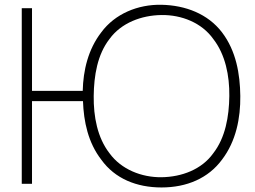

<svg xmlns="http://www.w3.org/2000/svg" viewBox="-20 -785 1088 820"><path d="M1006.3 -375C1005.2 -468.8 988.5 -567.7 928.1 -646.9C867.7 -726 771.9 -762.5 669.8 -764.6C568.8 -766.7 470.8 -726 412.5 -646.9C356.2 -574 335.4 -484.4 333.3 -396.9H116.7V-750H72.9V0H116.7V-353.1H334.4C337.5 -265.6 356.2 -176 412.5 -103.1C470.8 -21.9 563.5 15.6 669.8 15.6C778.1 15.6 869.8 -24 928.1 -103.1C988.5 -182.3 1007.3 -281.2 1006.3 -375ZM959.4 -375C958.3 -287.5 942.7 -196.9 890.6 -130.2C841.7 -61.5 756.2 -29.2 669.8 -28.1C584.4 -27.1 497.9 -61.5 447.9 -130.2C395.8 -196.9 379.2 -287.5 380.2 -375C381.2 -461.5 395.8 -552.1 447.9 -618.8C497.9 -687.5 584.4 -719.8 669.8 -720.8C756.2 -721.9 841.7 -687.5 890.6 -618.8C942.7 -552.1 960.4 -461.5 959.4 -375Z"/></svg>

Font: Manrope Thin
Style: Regular
Weight: 100
Width: 4
Designer: Michael Sharanda
Foundry: Michael Sharanda
Version: Version 2.000;PS 002.000;hotconv 1.0.88;makeotf.lib2.5.64775